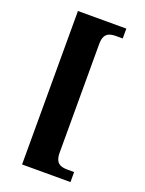

<svg xmlns="http://www.w3.org/2000/svg" viewBox="-164 -838 790 1044"><g transform="rotate(20 231.5 -316.0)"><path d="M100 128H380V70H343C303 70 270 61 270 -2V-631C270 -694 303 -703 343 -703H380V-760H100Z"/></g></svg>

Font: Noto Serif Devanagari Condensed Black
Style: Regular
Weight: 900
Width: 3
Designer: Universal Thirst, Indian Type Foundry and the Monotype Design Team
Foundry: Monotype Imaging Inc.
Version: Version 2.004